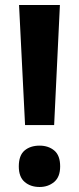

<svg xmlns="http://www.w3.org/2000/svg" viewBox="-20 -734 315 766"><path d="M196 -235H80L56 -714H219ZM55 -70Q55 -114 78 -133.5Q101 -153 138 -153Q173 -153 196.5 -133.5Q220 -114 220 -70Q220 -28 196 -8Q172 12 138 12Q102 12 78.5 -8Q55 -28 55 -70Z"/></svg>

Font: Noto Sans Ethiopic SemiCondensed
Style: Bold
Weight: 700
Width: 4
Designer: Monotype Design Team
Foundry: Monotype Imaging Inc.
Version: Version 2.102; ttfautohint (v1.8.4.7-5d5b)